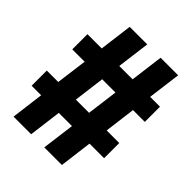

<svg xmlns="http://www.w3.org/2000/svg" viewBox="-193 -783 890 890"><g transform="rotate(45 252.0 -337.5)"><path d="M250.5 0 271.5 -160.5H185L164.5 0H49L69.5 -160.5H7V-260H82L102 -413H21V-512.5H114.5L135.5 -675H250.5L229.5 -512.5H317L338 -675H453L432 -512.5H496.5V-413H419L399.5 -260H482V-160.5H386.5L366 0ZM197.5 -260H284L304 -413H217Z"/></g></svg>

Font: Anybody UltraCondensed ExtraBold
Style: Regular
Weight: 800
Width: 1
Designer: Tyler Finck
Foundry: Etcetera Type Company
Version: Version 1.010; ttfautohint (v1.8.3) -l 8 -r 50 -G 200 -x 14 